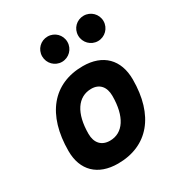

<svg xmlns="http://www.w3.org/2000/svg" viewBox="-179 -878 945 1010"><g transform="rotate(-30 293.0 -372.5)"><path d="M245.1 9.8C426.3 9.8 533.2 -118.2 533.2 -335C533.2 -456.1 461.4 -527.3 339.8 -527.3C158.7 -527.3 51.8 -397.5 51.8 -177.7C51.8 -60.1 123.5 9.8 245.1 9.8ZM268.6 -115.7C217.8 -115.7 188 -148.4 188 -203.6C188 -328.1 236.8 -401.9 318.8 -401.9C368.2 -401.9 397 -369.1 397 -314C397 -189.5 349.1 -115.7 268.6 -115.7ZM476.1 -601.1C518.6 -601.1 553.2 -635.7 553.2 -678.2C553.2 -721.2 518.6 -754.9 476.1 -754.9C433.6 -754.9 399.4 -721.2 399.4 -678.2C399.4 -635.7 433.6 -601.1 476.1 -601.1ZM257.3 -601.1C299.8 -601.1 334 -635.7 334 -678.2C334 -721.2 299.8 -754.9 257.3 -754.9C214.8 -754.9 180.7 -721.2 180.7 -678.2C180.7 -635.7 214.8 -601.1 257.3 -601.1Z"/></g></svg>

Font: Cascadia Mono NF
Style: Bold Italic
Weight: 700
Italic angle: -10°
Monospace: yes
Designer: Aaron Bell
Foundry: Saja Typeworks
Version: Version 2404.023